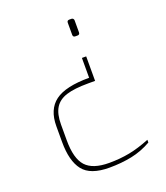

<svg xmlns="http://www.w3.org/2000/svg" viewBox="-136 -625 804 928"><g transform="rotate(-20 266.0 -161.5)"><path d="M352 -519V-457Q352 -445 340 -445H329Q317 -445 317 -457V-519Q317 -531 329 -531H340Q345 -531 348.5 -527.5Q352 -524 352 -519ZM345 -210H310Q238 -210 197 -197Q156 -184 137 -153Q118 -122 118 -68V13Q118 107 154 146.5Q190 186 274 186Q330 186 379 176.5Q428 167 485 144V158Q436 186 382.5 197Q329 208 267 208Q170 208 132 159.5Q94 111 94 13V-68Q94 -154 147.5 -194Q201 -234 323 -234V-336H345Z"/></g></svg>

Font: Exo Thin
Style: Regular
Weight: 250
Designer: Natanael Gama
Foundry: Natanael Gama
Version: Version 1.500; ttfautohint (v1.6)